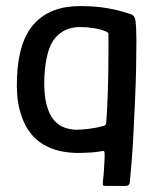

<svg xmlns="http://www.w3.org/2000/svg" viewBox="-20 -500 522 632"><path d="M177 -3Q150 -9 123.5 -24Q97 -39 76.5 -67Q56 -95 44.5 -139Q33 -183 36 -246Q41 -367 94 -423.5Q147 -480 244 -480Q294 -480 333.5 -473Q373 -466 402 -456Q417 -452 421 -446Q425 -440 426 -432Q429 -406 429 -365Q429 -324 428 -274Q427 -224 424.5 -170.5Q422 -117 419.5 -65.5Q417 -14 413.5 29.5Q410 73 407 103Q406 107 402.5 109.5Q399 112 394 112H329Q318 112 318.5 107.5Q319 103 319 94Q321 80 322 61.5Q323 43 324 27Q325 11 324 3Q324 -3 319.5 -3Q315 -3 307 -1Q279 3 244 3.5Q209 4 177 -3ZM126 -246Q124 -191 133 -156.5Q142 -122 158 -104Q174 -86 194 -79.5Q214 -73 231 -73Q248 -73 273 -76Q298 -79 319 -85Q324 -86 327 -89Q330 -92 330 -100Q331 -115 332.5 -141Q334 -167 335 -199Q336 -231 336.5 -264.5Q337 -298 337 -329Q337 -360 337 -384Q338 -389 335.5 -392Q333 -395 327 -397Q310 -404 288 -407.5Q266 -411 243 -411Q193 -411 162 -375.5Q131 -340 126 -246Z"/></svg>

Font: Glory Medium
Style: Regular
Weight: 500
Designer: Robert Leuschke
Foundry: Robert Leuschke
Version: Version 1.011